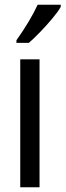

<svg xmlns="http://www.w3.org/2000/svg" viewBox="-20 -786 275 806"><path d="M146 0H65V-537H146ZM235 -757Q223 -736 199 -707.5Q175 -679 148.5 -651.5Q122 -624 101 -606H49V-617Q107 -699 138 -766H235Z"/></svg>

Font: Noto Sans Bengali ExtraCondensed
Style: Regular
Weight: 400
Width: 2
Designer: Jelle Bosma - Monotype Design Team
Foundry: Monotype Imaging Inc.
Version: Version 2.003; ttfautohint (v1.8.4.7-5d5b)